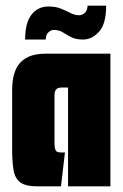

<svg xmlns="http://www.w3.org/2000/svg" viewBox="-20 -660 436 680"><path d="M113 0Q71 0 52 -14Q33 -28 28 -57.5Q23 -87 23 -133V-343Q23 -382 34.5 -410.5Q46 -439 72.5 -454.5Q99 -470 144 -470H371V0H221V-350H197Q189 -350 183.5 -347Q178 -344 175.5 -338Q173 -332 173 -322V-155Q173 -138 176 -130.5Q179 -123 184.5 -121.5Q190 -120 199 -120H210L196 0ZM69 -520Q69 -579 91.5 -608Q114 -637 152 -637Q177 -637 195.5 -629.5Q214 -622 229.5 -614Q245 -606 260 -606Q271 -606 280.5 -614.5Q290 -623 290 -640H356Q356 -576 331 -548Q306 -520 274 -520Q248 -520 232 -528.5Q216 -537 202.5 -545.5Q189 -554 170 -554Q161 -554 151.5 -545.5Q142 -537 142 -520Z"/></svg>

Font: Smooch Sans Thin Black
Style: Regular
Weight: 900
Version: Version 1.010